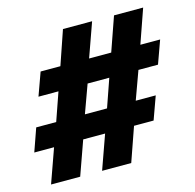

<svg xmlns="http://www.w3.org/2000/svg" viewBox="-103 -770 884 872"><g transform="rotate(-15 338.5 -334.0)"><path d="M32 0 89 -160H-4L34 -268H128L174 -400H80L119 -508H212L267 -668H404L347 -508H451L507 -668H644L588 -508H681L642 -400H550L502 -268H596L557 -160H465L409 0H272L329 -160H226L169 0ZM263 -268H367L413 -400H311Z"/></g></svg>

Font: Gantari ExtraBold
Style: Italic
Weight: 800
Italic angle: -10°
Designer: Anugrah Pasau
Foundry: Lafontype
Version: Version 1.000